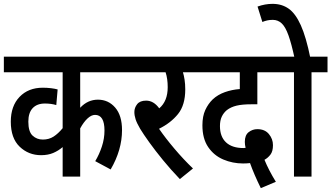

<svg xmlns="http://www.w3.org/2000/svg" viewBox="-20 -916 1719 996"><path d="M659 -541H396V-357Q435 -399 488 -399Q542 -399 577.5 -358Q613 -317 613 -241Q613 -138 554 -37L474 -80Q495 -115 508.5 -156Q522 -197 522 -239Q522 -320 473 -320Q454 -320 434 -301.5Q414 -283 396 -250V0H305V-153Q283 -134 256 -122.5Q229 -111 193 -111Q128 -111 82 -155Q36 -199 36 -285Q36 -366 81.5 -413.5Q127 -461 202 -461Q224 -461 244.5 -458.5Q265 -456 279 -452L272 -371Q245 -379 213 -379Q172 -379 149.5 -355Q127 -331 127 -285Q127 -233 149 -212.5Q171 -192 202 -192Q234 -192 258 -207.5Q282 -223 305 -251V-541H0V-622H659Z M981 -42 913 13Q866 -36 825.5 -85.5Q785 -135 754.5 -177.5Q724 -220 707 -248Q690 -277 683.5 -297Q677 -317 677 -335Q677 -357 691.5 -375.5Q706 -394 738 -394Q777 -394 806 -354Q850 -391 850 -464Q850 -508 839 -541H647V-622H1008V-541H929Q934 -525 937.5 -502.5Q941 -480 941 -452Q941 -371 903.5 -324.5Q866 -278 805 -248Q838 -200 885 -144.5Q932 -89 981 -42Z M1333 60Q1298 -11 1277 -70Q1259 -68 1241 -68Q1187 -68 1138.5 -88.5Q1090 -109 1060 -153Q1030 -197 1030 -266Q1030 -313 1045 -345.5Q1060 -378 1084 -401Q1110 -425 1146.5 -438Q1183 -451 1224 -454V-541H995V-622H1448V-541H1315V-375H1284Q1237 -375 1207.5 -368Q1178 -361 1157 -345Q1140 -331 1130.5 -311Q1121 -291 1121 -262Q1121 -207 1152.5 -177.5Q1184 -148 1243 -148Q1249 -148 1254 -149Q1250 -166 1250 -180Q1250 -215 1270 -230.5Q1290 -246 1315 -246Q1354 -246 1375 -220.5Q1396 -195 1396 -163Q1396 -131 1383 -114Q1370 -97 1352 -87Q1374 -33 1411 27Z M1596 -541V0H1505V-541H1436V-622H1679V-541ZM1508 -615Q1492 -689 1476.5 -732.5Q1461 -776 1441.5 -794.5Q1422 -813 1395 -813Q1379 -813 1366 -810Q1353 -807 1341 -802L1316 -882Q1355 -896 1394 -896Q1442 -896 1477.5 -871Q1513 -846 1540.5 -785Q1568 -724 1590 -615Z"/></svg>

Font: Noto Sans Condensed Medium
Style: Italic
Weight: 500
Width: 3
Italic angle: -12°
Designer: Monotype Design Team
Foundry: Monotype Imaging Inc.
Version: Version 2.013; ttfautohint (v1.8.4.7-5d5b)